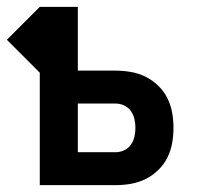

<svg xmlns="http://www.w3.org/2000/svg" viewBox="-57 -540 577 560"><path d="M59 0V-328L-37 -424L59 -520H170V-334H280Q303 -334 325.5 -330Q348 -326 368 -316Q388 -306 404.5 -290Q421 -274 431 -254Q441 -234 445 -212Q449 -190 449 -167Q449 -144 445 -122Q441 -100 431 -80Q421 -60 404.5 -44Q388 -28 368 -18Q348 -8 325.5 -4Q303 0 280 0ZM170 -96H280Q293 -96 305 -101.5Q317 -107 324.5 -117.5Q332 -128 335 -141Q338 -154 338 -167Q338 -180 335 -193Q332 -206 324.5 -216.5Q317 -227 305 -232.5Q293 -238 280 -238H170Z"/></svg>

Font: Iosevka SS08 Regular
Style: Bold
Weight: 700
Monospace: yes
Designer: Belleve Invis
Foundry: Belleve Invis
Version: Version 16.3.4; ttfautohint (v1.8.4)